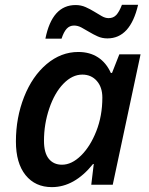

<svg xmlns="http://www.w3.org/2000/svg" viewBox="-20 -765 619 795"><path d="M194.8 9.8Q126 9.8 85.9 -39.8Q45.9 -89.4 45.9 -179.2Q45.9 -277.8 79.8 -363.8Q113.8 -449.7 173.3 -499.8Q232.9 -549.8 304.2 -549.8Q351.6 -549.8 385.7 -527.6Q419.9 -505.4 439 -462.9H443.8L474.1 -540H562L446.8 0H357.9L368.2 -85.9H365.2Q288.1 9.8 194.8 9.8ZM236.8 -83Q276.9 -83 315.4 -120.8Q354 -158.7 378.9 -222.2Q403.8 -285.6 403.8 -360.8Q403.8 -403.8 380.9 -429.9Q357.9 -456.1 320.8 -456.1Q279.3 -456.1 242.7 -418.5Q206.1 -380.9 184.1 -316.2Q162.1 -251.5 162.1 -182.1Q162.1 -132.3 181.9 -107.7Q201.7 -83 236.8 -83ZM424.8 -606Q402.8 -606 384.5 -614.3Q366.2 -622.6 349.6 -632.6Q333 -642.6 317.6 -650.9Q302.2 -659.2 286.6 -659.2Q268.1 -659.2 255.9 -645.8Q243.7 -632.3 234.9 -605H168Q195.8 -744.1 293 -744.1Q315.4 -744.1 334.5 -735.6Q353.5 -727.1 369.9 -717Q386.2 -707 400.9 -698.5Q415.5 -689.9 429.7 -689.9Q449.2 -689.9 461.4 -702.9Q473.6 -715.8 484.9 -745.1H551.8Q519.5 -606 424.8 -606Z"/></svg>

Font: Open Sans Semibold
Style: Italic
Weight: 600
Italic angle: -12°
Foundry: Ascender Corporation
Version: Version 1.10